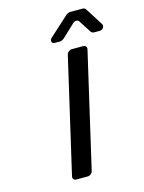

<svg xmlns="http://www.w3.org/2000/svg" viewBox="-127 -933 758 1008"><g transform="rotate(-15 252.0 -429.0)"><path d="M159 0H222C234 0 246 -10 249 -22L393 -645C396 -657 388 -667 376 -667H313C301 -667 289 -657 286 -645L142 -22C139 -10 147 0 159 0ZM390 -797 433 -730C435 -726 444 -722 448 -722H480C498 -722 510 -740 501 -754L440 -850C438 -854 429 -858 425 -858H354C350 -858 339 -854 335 -850L228 -753C214 -740 218 -722 235 -722H266C270 -722 281 -727 285 -730L356 -797C368 -808 384 -808 390 -797Z"/></g></svg>

Font: DIN Rundschrift
Style: MittelKursiv
Weight: 400
Version: Version 1.027